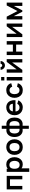

<svg xmlns="http://www.w3.org/2000/svg" viewBox="2784 -3576 1032 6640"><g transform="rotate(-90 3300.0 -256.0)"><path d="M69.2 0V-540H538V0H417.7V-427.2H189.5V0Z M937.3 15Q858.3 15 805 -22.6Q751.7 -60.2 724.6 -124.7Q697.5 -189.2 697.5 -270.2Q697.5 -351.3 724.4 -415.8Q751.3 -480.2 803.7 -517.6Q856.1 -555 932.8 -555Q1009.5 -555 1065.9 -517.9Q1122.2 -480.8 1153.1 -416.5Q1184 -352.2 1184 -270.2Q1184 -189.2 1153.5 -124.6Q1122.9 -60.1 1067.5 -22.5Q1012.2 15 937.3 15ZM677.2 240V-540H783.7V-160.8H798.3V240ZM919 -92.8Q966.1 -92.8 996.5 -116.5Q1026.8 -140.2 1041.7 -180.4Q1056.5 -220.7 1056.5 -270.2Q1056.5 -319.2 1041.4 -359.3Q1026.2 -399.5 994.9 -423.3Q963.5 -447.2 914.8 -447.2Q868.9 -447.2 839.9 -424.9Q810.9 -402.7 797.3 -362.7Q783.7 -322.8 783.7 -270.2Q783.7 -217.8 797.2 -177.7Q810.8 -137.7 840.7 -115.3Q870.5 -92.8 919 -92.8Z M1532.7 15Q1451.4 15 1391 -21.5Q1330.6 -58 1297.3 -122.3Q1264 -186.6 1264 -270.2Q1264 -354.8 1298 -419Q1332 -483.2 1392.5 -519.1Q1452.9 -555 1532.7 -555Q1614 -555 1674.6 -518.5Q1735.2 -482.1 1768.7 -417.9Q1802.2 -353.7 1802.2 -270.2Q1802.2 -185.9 1768.5 -121.7Q1734.8 -57.4 1674.1 -21.2Q1613.4 15 1532.7 15ZM1532.7 -97.8Q1604.2 -97.8 1639.5 -146Q1674.7 -194.2 1674.7 -270.2Q1674.7 -348.6 1639 -395.4Q1603.3 -442.2 1532.7 -442.2Q1484.2 -442.2 1453 -420.3Q1421.8 -398.5 1406.6 -359.8Q1391.5 -321.2 1391.5 -270.2Q1391.5 -191.4 1427.3 -144.6Q1463.2 -97.8 1532.7 -97.8Z M2165 225V9.3Q2086 21.8 2021.8 -7.5Q1957.5 -36.9 1919.8 -103.5Q1882 -170.1 1882 -269.8Q1882 -369.6 1919.8 -436.5Q1957.5 -503.3 2021.8 -532.6Q2086 -561.8 2165 -549.3V-711.5H2272V-549.3Q2351 -561.8 2415.2 -532.6Q2479.5 -503.3 2517.2 -436.5Q2555 -369.6 2555 -269.8Q2555 -170.1 2517.2 -103.5Q2479.5 -36.9 2415.2 -7.5Q2351 21.8 2272 9.3V225ZM2165 -98.5V-440.7Q2124.5 -447.7 2094.3 -438.4Q2064.1 -429.1 2044.2 -406.2Q2024.4 -383.4 2014.5 -348.8Q2004.5 -314.1 2004.5 -269.8Q2004.5 -225.6 2014.9 -191Q2025.2 -156.3 2045.7 -133.4Q2066.2 -110.4 2096.2 -101.2Q2126.2 -92 2165 -98.5ZM2272 -98.5Q2310.8 -92 2340.8 -101Q2370.8 -110 2391.3 -132.5Q2411.8 -155.1 2422.1 -189.9Q2432.5 -224.8 2432.5 -269.8Q2432.5 -315.3 2422.5 -350Q2412.6 -384.7 2392.8 -407.3Q2372.9 -429.9 2342.7 -438.8Q2312.5 -447.7 2272 -440.7Z M2910.3 15Q2828.4 15 2766.5 -20.5Q2704.6 -56.1 2669.8 -119Q2635 -182 2635 -264.2Q2635 -352.7 2669.1 -417.9Q2703.2 -483.2 2763.7 -519.1Q2824.2 -555 2903.7 -555Q2987.4 -555 3046.2 -515.8Q3104.9 -476.7 3133.5 -405.2Q3162.2 -333.7 3155.1 -236.3H3035.5V-280.3Q3035 -368.5 3004.5 -409.1Q2974 -449.7 2908.7 -449.7Q2834.8 -449.7 2798.6 -403.8Q2762.5 -358 2762.5 -270Q2762.5 -187.8 2798.6 -142.8Q2834.8 -97.8 2903.7 -97.8Q2948.2 -97.8 2980.3 -117.7Q3012.5 -137.5 3030 -174.8L3149.2 -139Q3118.2 -65.8 3053.4 -25.4Q2988.5 15 2910.3 15ZM2724.5 -236.3V-327.5H3096.2V-236.3Z M3501.5 15Q3418.1 15 3359 -22.2Q3299.9 -59.5 3268.6 -124Q3237.2 -188.4 3237 -270Q3237.2 -352.8 3269.7 -417.2Q3302.1 -481.6 3361.6 -518.3Q3421.1 -555 3503.2 -555Q3595.2 -555 3659 -508.8Q3722.8 -462.7 3741.8 -382.7L3621.8 -349.8Q3608.1 -393.5 3575.5 -417.8Q3542.9 -442.2 3501.5 -442.2Q3454.3 -442.2 3424 -419.8Q3393.7 -397.3 3379.2 -358.4Q3364.7 -319.5 3364.5 -270Q3364.8 -192.9 3399.2 -145.4Q3433.7 -97.8 3501.5 -97.8Q3549.8 -97.8 3577.4 -119.9Q3605.1 -142 3619.2 -183.3L3741.8 -156.2Q3717.1 -73.7 3654.6 -29.3Q3592.1 15 3501.5 15Z M3837.5 -621.8V-732.5H3957.8V-621.8ZM3837.5 0V-540H3957.8V0Z M4357.5 -601Q4315.8 -601 4281.3 -621.5Q4246.9 -642 4226.5 -676.3Q4206 -710.6 4206 -752.5H4300Q4300 -728.7 4316.8 -711.8Q4333.7 -695 4357.5 -695Q4381.6 -695 4398.3 -711.8Q4415 -728.7 4415 -752.5H4509Q4509 -710.6 4488.5 -676.3Q4468.1 -642 4433.7 -621.5Q4399.2 -601 4357.5 -601ZM4576 -540V0H4460.7V-352.7L4203.7 0H4107.2V-540H4222.5V-196.5L4480.3 -540Z M4715.2 0V-540H4835.5V-326.8H5078.2V-540H5198.5V0H5078.2V-214H4835.5V0Z M5806.5 -540V0H5691.2V-352.7L5434.2 0H5337.7V-540H5453V-196.5L5710.8 -540Z M5945.7 0V-540H6044.5L6238.2 -167L6431.8 -540H6530.7V0H6415.3V-297.5L6262 0H6214.3L6061 -297.5V0Z"/></g></svg>

Font: Manrope ExtraLight
Style: Regular
Weight: 200
Designer: Mikhail Sharanda
Foundry: Mikhail Sharanda
Version: Version 4.505